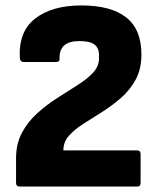

<svg xmlns="http://www.w3.org/2000/svg" viewBox="-20 -686 579 706"><path d="M53 0Q39 0 39 -14V-103Q39 -158 61 -198.5Q83 -239 117.5 -270Q152 -301 191 -326Q230 -351 265 -373Q300 -395 322 -418.5Q344 -442 344 -471V-484Q344 -510 327 -522.5Q310 -535 272 -535Q197 -535 199 -471Q200 -458 186 -458H67Q55 -458 53 -471Q47 -569 109 -617.5Q171 -666 279 -666Q388 -666 444 -622Q500 -578 500 -486Q500 -432 479 -393.5Q458 -355 425.5 -326.5Q393 -298 356.5 -275Q320 -252 287 -231Q254 -210 233.5 -187Q213 -164 213 -133H484Q497 -133 497 -119V-14Q497 0 484 0Z"/></svg>

Font: Sofia Sans Semi Condensed Black
Style: Regular
Weight: 900
Designer: Botio Nikoltchev, Ani Petrova
Foundry: lettersoup
Version: Version 4.100; ttfautohint (v1.8.4.7-5d5b)